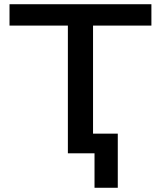

<svg xmlns="http://www.w3.org/2000/svg" viewBox="-20 -725 761 908"><path d="M427 163V0H301V-604H25V-705H696V-604H420V-93H537V163Z"/></svg>

Font: Nunito Sans 7pt SemiExpanded SemiBold
Style: Regular
Weight: 600
Width: 6
Designer: Vernon Adams
Foundry: Vernon Adams
Version: Version 3.101;gftools[0.9.27]